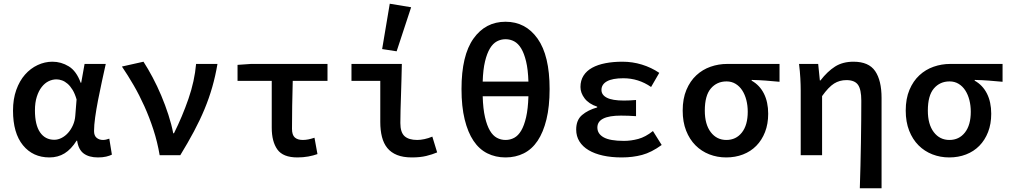

<svg xmlns="http://www.w3.org/2000/svg" viewBox="-20 -835 5440 1033"><path d="M246 12Q157 12 103.5 -53.5Q50 -119 50 -240Q50 -302 67.5 -351Q85 -400 114.5 -433.5Q144 -467 182.5 -485Q221 -503 262 -503Q309 -503 350 -478Q391 -453 414 -390H417L435 -491H549Q539 -446 528 -395.5Q517 -345 507.5 -296Q498 -247 492 -204Q486 -161 486 -130Q486 -105 500 -93.5Q514 -82 534 -82Q549 -82 568 -89L582 -3Q570 3 551.5 7.5Q533 12 507 12Q459 12 430.5 -9Q402 -30 395 -78H392Q363 -32 327.5 -10Q292 12 246 12ZM272 -83Q292 -83 311.5 -93Q331 -103 346.5 -120.5Q362 -138 372.5 -161.5Q383 -185 385 -212L392 -300Q383 -331 370.5 -351.5Q358 -372 343.5 -384.5Q329 -397 313.5 -402.5Q298 -408 284 -408Q262 -408 241.5 -398Q221 -388 204.5 -367Q188 -346 178 -314.5Q168 -283 168 -241Q168 -163 195.5 -123Q223 -83 272 -83Z M839 0Q827 -71 805.5 -137Q784 -203 757 -263Q730 -323 699 -376.5Q668 -430 636 -477L752 -503Q776 -466 801 -419Q826 -372 847.5 -321Q869 -270 886 -217.5Q903 -165 912 -118H916Q961 -208 994 -303.5Q1027 -399 1035 -491H1150Q1139 -426 1122 -366.5Q1105 -307 1080.5 -248Q1056 -189 1023.5 -128Q991 -67 950 0Z M1580 12Q1503 12 1472.5 -30.5Q1442 -73 1442 -148V-400H1258V-486L1330 -491H1742V-400H1555Q1553 -331 1552 -264.5Q1551 -198 1551 -142Q1551 -109 1566 -95.5Q1581 -82 1609 -82Q1624 -82 1639 -85Q1654 -88 1672 -94L1688 -6Q1666 2 1638.5 7Q1611 12 1580 12Z M2196 12Q2149 12 2116.5 -1Q2084 -14 2064 -38.5Q2044 -63 2035 -98.5Q2026 -134 2026 -179V-400H1871V-491H2142Q2141 -451 2140 -408.5Q2139 -366 2137.5 -324Q2136 -282 2135 -243Q2134 -204 2134 -173Q2134 -123 2156.5 -102.5Q2179 -82 2225 -82Q2242 -82 2263.5 -86.5Q2285 -91 2306 -100L2332 -15Q2306 -4 2273.5 4Q2241 12 2196 12ZM2114 -559 2036 -571 2077 -815 2192 -796Z M2700 12Q2646 12 2602 -10Q2558 -32 2527.5 -77.5Q2497 -123 2480 -192.5Q2463 -262 2463 -356Q2463 -537 2527.5 -627.5Q2592 -718 2700 -718Q2808 -718 2872.5 -627Q2937 -536 2937 -356Q2937 -262 2920 -192.5Q2903 -123 2872.5 -77.5Q2842 -32 2798 -10Q2754 12 2700 12ZM2700 -624Q2675 -624 2653.5 -612.5Q2632 -601 2616 -574.5Q2600 -548 2589.5 -504.5Q2579 -461 2577 -396H2823Q2821 -461 2810.5 -504.5Q2800 -548 2784 -574.5Q2768 -601 2746.5 -612.5Q2725 -624 2700 -624ZM2700 -82Q2725 -82 2746.5 -93.5Q2768 -105 2784 -132Q2800 -159 2810.5 -204Q2821 -249 2823 -317H2577Q2579 -249 2589.5 -204Q2600 -159 2616 -132Q2632 -105 2653.5 -93.5Q2675 -82 2700 -82Z M3325 12Q3269 12 3224 2Q3179 -8 3147 -27Q3115 -46 3097.5 -74Q3080 -102 3080 -138Q3080 -189 3111.5 -216Q3143 -243 3193 -257V-261Q3148 -276 3125.5 -305.5Q3103 -335 3103 -367Q3103 -402 3119.5 -428Q3136 -454 3166 -470.5Q3196 -487 3237.5 -495Q3279 -503 3329 -503Q3383 -503 3433.5 -487.5Q3484 -472 3527 -443L3483 -367Q3415 -414 3334 -414Q3275 -414 3245.5 -397.5Q3216 -381 3216 -351Q3216 -324 3245.5 -309Q3275 -294 3337 -294Q3366 -294 3402 -297V-210Q3360 -213 3321 -213Q3194 -213 3194 -149Q3194 -115 3228 -96Q3262 -77 3337 -77Q3375 -77 3414 -87.5Q3453 -98 3493 -130L3540 -55Q3485 -15 3434.5 -1.5Q3384 12 3325 12Z M3887 12Q3839 12 3796.5 -4.5Q3754 -21 3722 -53Q3690 -85 3671.5 -132Q3653 -179 3653 -240Q3653 -304 3673 -351.5Q3693 -399 3726.5 -430Q3760 -461 3803 -476Q3846 -491 3892 -491H4174V-395Q4132 -399 4098.5 -401.5Q4065 -404 4024 -405V-401Q4067 -377 4090 -331.5Q4113 -286 4113 -223Q4113 -168 4096 -124.5Q4079 -81 4049 -50.5Q4019 -20 3977.5 -4Q3936 12 3887 12ZM3888 -82Q3940 -82 3971.5 -122Q4003 -162 4003 -234Q4003 -267 3995.5 -296.5Q3988 -326 3973.5 -348.5Q3959 -371 3937.5 -384Q3916 -397 3889 -397Q3837 -397 3804.5 -359Q3772 -321 3772 -240Q3772 -166 3804 -124Q3836 -82 3888 -82Z M4606 178Q4608 119 4609.5 56Q4611 -7 4612 -68.5Q4613 -130 4613.5 -187.5Q4614 -245 4614 -293Q4614 -354 4596 -379Q4578 -404 4534 -404Q4497 -404 4467.5 -385.5Q4438 -367 4403 -318V0H4288V-348Q4288 -377 4286 -414Q4284 -451 4279 -491H4382L4391 -402H4394Q4432 -451 4473 -477Q4514 -503 4572 -503Q4654 -503 4688.5 -452.5Q4723 -402 4723 -308V178Z M5087 12Q5039 12 4996.5 -4.5Q4954 -21 4922 -53Q4890 -85 4871.5 -132Q4853 -179 4853 -240Q4853 -304 4873 -351.5Q4893 -399 4926.5 -430Q4960 -461 5003 -476Q5046 -491 5092 -491H5374V-395Q5332 -399 5298.5 -401.5Q5265 -404 5224 -405V-401Q5267 -377 5290 -331.5Q5313 -286 5313 -223Q5313 -168 5296 -124.5Q5279 -81 5249 -50.5Q5219 -20 5177.5 -4Q5136 12 5087 12ZM5088 -82Q5140 -82 5171.5 -122Q5203 -162 5203 -234Q5203 -267 5195.5 -296.5Q5188 -326 5173.5 -348.5Q5159 -371 5137.5 -384Q5116 -397 5089 -397Q5037 -397 5004.5 -359Q4972 -321 4972 -240Q4972 -166 5004 -124Q5036 -82 5088 -82Z"/></svg>

Font: Source Code Pro Semibold
Style: Regular
Weight: 600
Monospace: yes
Designer: Paul D. Hunt, Teo Tuominen
Foundry: Adobe Systems Incorporated
Version: Version 2.030;PS 1.000;hotconv 16.6.51;makeotf.lib2.5.65220